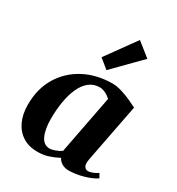

<svg xmlns="http://www.w3.org/2000/svg" viewBox="-192 -918 968 1053"><g transform="rotate(30 291.5 -392.0)"><path d="M402 16Q379.4 16 360.4 5.4Q341.4 -5.2 333 -23.6Q300.4 -6.4 269.4 3.2Q238.4 12.8 202.8 12.8Q147.6 12.8 108.6 -12.5Q69.6 -37.8 49.3 -82.2Q29 -126.6 29 -186Q29 -287 74.2 -361.4Q119.4 -435.8 197.8 -476.8Q276.2 -517.8 375.8 -517.8Q401.4 -517.8 434.3 -507.7Q467.2 -497.6 496.2 -484.2L541.6 -462.4L470.6 -96Q469.6 -89 468.6 -82Q467.6 -75 467.6 -70Q467.6 -52.8 475.5 -43.4Q483.4 -34 497.6 -34Q508.6 -34 524.9 -40.5Q541.2 -47 556.2 -57L571.2 -31Q539.2 -10 491.4 3Q443.6 16 402 16ZM252.8 -35.8Q265 -35.8 285.2 -43Q305.4 -50.2 323 -62L394.2 -432Q380 -446.2 360.3 -455.6Q340.6 -465 324.6 -465Q285.8 -465 257.8 -442.4Q229.8 -419.8 212.1 -380.6Q194.4 -341.4 185.8 -290Q177.2 -238.6 177.2 -181Q177.2 -115.2 195.8 -75.5Q214.4 -35.8 252.8 -35.8ZM307.6 -564.6 249 -612.4 384.2 -799.6 471 -730.4Z"/></g></svg>

Font: Wittgenstein
Style: Italic
Weight: 400
Italic angle: -11°
Designer: Jörg Drees
Foundry: Jörg Drees
Version: Version 1.500